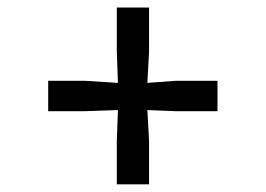

<svg xmlns="http://www.w3.org/2000/svg" viewBox="-20 -577 709 512"><path d="M291.5 -85.5V-201L294.5 -283.5L207 -280.5H108.5V-361.5H207L294.5 -356L291.5 -440V-557H377.5V-440L373 -356L448.5 -361.5H560V-280.5H448.5L373 -283.5L377.5 -201V-85.5Z"/></svg>

Font: Merriweather Medium
Style: Regular
Weight: 500
Version: Version 2.100